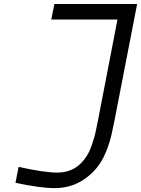

<svg xmlns="http://www.w3.org/2000/svg" viewBox="-20 -937 711 967"><path d="M557.3 -333.3Q547.5 -283.9 541 -255.9Q534.5 -227.9 521.2 -191.1Q507.8 -154.3 490.9 -125.7Q454.4 -65.1 393.6 -27.3Q332.7 10.4 254.6 10.4Q182.9 10.4 57.9 -16.3L73.6 -96.4Q203.8 -67.7 269.5 -67.7Q364.6 -67.7 418 -153Q431.6 -175.1 443 -208.3Q454.4 -241.5 460 -265.3Q465.5 -289.1 474 -333.3L571.6 -838.5H238.3L253.9 -916.7H670.6Z"/></svg>

Font: Monoid
Style: Italic
Weight: 400
Width: 4
Italic angle: -11°
Monospace: yes
Version: Version 0.61